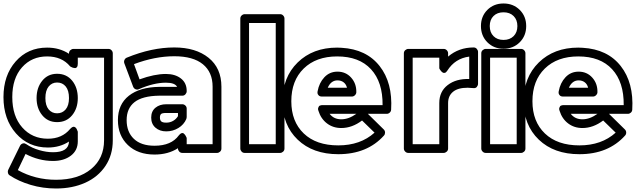

<svg xmlns="http://www.w3.org/2000/svg" viewBox="-32 -848 3630 1096"><path d="M-12.2 -293.9Q-12.2 -418 57.4 -497.1Q127 -576.2 236.8 -576.2Q308.1 -576.2 361.8 -541V-543.9Q361.8 -554.7 369.9 -561.8Q377.9 -568.8 387.2 -568.8H586.9Q597.7 -568.8 604.7 -561Q611.8 -553.2 611.8 -543.9V-46.9Q611.8 36.6 569.8 99.4Q527.8 162.1 454.6 195.1Q381.3 228 288.1 228Q212.4 228 142.8 207.3Q73.2 186.5 22.9 152.8Q15.1 147.9 13.2 137.9Q11.2 127.9 15.1 121.1L82 -15.1Q84.5 -20.5 88.9 -24.4Q93.3 -28.3 101.1 -29.8Q108.9 -31.2 118.2 -24.9Q149.9 -3.4 191.2 8.8Q232.4 21 271 21Q359.9 21 361.8 -40Q309.6 -5.9 241.2 -5.9Q130.4 -5.9 59.1 -86.7Q-12.2 -167.5 -12.2 -293.9ZM38.1 -293.9Q38.1 -184.6 95 -120.4Q151.9 -56.2 241.2 -56.2Q322.3 -56.2 368.2 -111.8Q382.8 -127.4 392.6 -123.8Q402.3 -120.1 407.2 -108.4L412.1 -96.2V-41Q412.1 10.7 372.3 40.8Q332.5 70.8 271 70.8Q189.5 70.8 113.8 30.8L69.8 123Q168.9 178.2 288.1 178.2Q414.1 178.2 488 116.9Q562 55.7 562 -46.9V-519H412.1V-484.9Q412.1 -471.7 407.5 -465.3Q402.8 -459 396.5 -459.2Q390.1 -459.5 383.8 -461.4Q377.4 -463.4 373 -466.3L368.2 -469.2Q321.3 -525.9 236.8 -525.9Q148.9 -525.9 93.5 -463.4Q38.1 -400.9 38.1 -293.9ZM176.8 -288.1Q176.8 -347.2 209 -387Q241.2 -426.8 293.9 -426.8Q347.7 -426.8 379.9 -387.5Q412.1 -348.1 412.1 -288.1Q412.1 -229.5 379.9 -190.2Q347.7 -150.9 293.9 -150.9Q241.2 -150.9 209 -190.2Q176.8 -229.5 176.8 -288.1ZM227.1 -288.1Q227.1 -246.1 245.6 -223.6Q264.2 -201.2 293.9 -201.2Q324.2 -201.2 343 -223.6Q361.8 -246.1 361.8 -288.1Q361.8 -331.5 343.3 -354.2Q324.7 -377 293.9 -377Q264.2 -377 245.6 -354Q227.1 -331.1 227.1 -288.1Z M641.1 -162.1Q641.1 -252.4 703.6 -301.5Q766.1 -350.6 876 -352.1H979Q966.8 -376 915 -376Q845.7 -376 760.7 -338.9Q752 -334.5 742.2 -338.4Q732.4 -342.3 728 -353L677.7 -486.8Q674.3 -496.6 678.5 -505.9Q682.6 -515.1 691.9 -519Q834 -577.1 962.9 -577.1Q1085.4 -577.1 1158.7 -518.1Q1231.9 -459 1231.9 -353V0Q1231.9 10.7 1224.1 17.8Q1216.3 24.9 1207 24.9H1008.8Q998 24.9 991 17.1Q983.9 9.3 983.9 0V-2Q927.7 34.2 850.1 34.2Q754.9 34.2 698 -20Q641.1 -74.2 641.1 -162.1ZM850.1 -16.1Q945.8 -16.1 988.8 -75.2Q996.6 -85.4 1004.2 -87.9Q1011.7 -90.3 1016.8 -85.9Q1022 -81.5 1025.9 -75.9Q1029.8 -70.3 1031.7 -65.4L1033.7 -60.1V-24.9H1181.6V-353Q1181.6 -436 1126 -481.4Q1070.3 -526.9 962.9 -526.9Q852.1 -526.9 732.9 -481.9L764.6 -395Q849.6 -425.8 915 -425.8Q967.8 -425.8 1000.7 -400.1Q1033.7 -374.5 1033.7 -329.1V-327.1Q1033.7 -317.9 1026.6 -309.8Q1019.5 -301.8 1008.8 -301.8H876Q780.8 -300.3 735.8 -264.9Q690.9 -229.5 690.9 -162.1Q690.9 -94.7 732.2 -55.4Q773.4 -16.1 850.1 -16.1ZM917 -252.9H1008.8Q1018.1 -252.9 1025.9 -245.8Q1033.7 -238.8 1033.7 -228V-179.2Q1033.7 -174.8 1031.7 -168.9Q1017.6 -136.2 986.1 -117.2Q954.6 -98.1 917 -98.1Q879.4 -98.1 855.2 -119.4Q831.1 -140.6 831.1 -176.8Q831.1 -212.9 855.2 -232.9Q879.4 -252.9 917 -252.9ZM880.9 -176.8Q880.9 -161.6 888.7 -154.8Q896.5 -147.9 917 -147.9Q939 -147.9 956.5 -158.2Q974.1 -168.5 983.9 -185.1V-203.1H917Q894 -203.1 887.5 -197.3Q880.9 -191.4 880.9 -176.8Z M1339.8 0V-742.2Q1339.8 -752.9 1347.7 -760Q1355.5 -767.1 1364.7 -767.1H1566.9Q1577.6 -767.1 1584.7 -759.3Q1591.8 -751.5 1591.8 -742.2V0Q1591.8 10.7 1584 17.8Q1576.2 24.9 1566.9 24.9H1364.7Q1354 24.9 1346.9 17.1Q1339.8 9.3 1339.8 0ZM1389.6 -24.9H1542V-716.8H1389.6Z M1580.6 -270Q1580.6 -406.7 1667.2 -491.5Q1753.9 -576.2 1892.6 -576.2Q1897 -576.2 1905.5 -575.7Q1914.1 -575.2 1918 -575.2Q2059.6 -566.9 2134.8 -471.2Q2210 -375.5 2200.7 -222.2Q2200.2 -211.9 2192.6 -205.1Q2185.1 -198.2 2175.8 -198.2H2067.9L2158.7 -108.9Q2166 -101.6 2166 -91.3Q2166 -81.1 2159.7 -74.2Q2064 32.2 1898.9 32.2Q1753.9 32.2 1667.2 -50.8Q1580.6 -133.8 1580.6 -270ZM1630.9 -270Q1630.9 -154.3 1701.9 -86.2Q1772.9 -18.1 1898.9 -18.1Q2025.4 -18.1 2106 -90.8L2034.7 -160.2Q1978 -117.2 1916 -117.2Q1869.1 -117.2 1834.5 -143.6Q1799.8 -169.9 1785.6 -215.8Q1781.7 -225.6 1784.2 -231.9Q1786.6 -238.3 1788.8 -241.5Q1791 -244.6 1796.6 -246.1Q1802.2 -247.6 1804.4 -247.8Q1806.6 -248 1809.1 -248H1809.6H2151.9Q2153.3 -379.4 2085.9 -452.6Q2018.6 -525.9 1892.6 -525.9Q1772.5 -525.9 1701.7 -456.8Q1630.9 -387.7 1630.9 -270ZM1780.8 -326.2Q1789.6 -375 1819.6 -407Q1849.6 -439 1894.5 -439Q1941.9 -439 1972.4 -405Q2002.9 -371.1 2002 -321.8Q2002 -312.5 1994.4 -304.7Q1986.8 -296.9 1976.6 -296.9H1805.7Q1793.5 -296.9 1787.4 -303.2Q1781.2 -309.6 1780.5 -315.2Q1779.8 -320.8 1780.8 -326.2ZM1838.9 -347.2H1948.7Q1943.8 -367.2 1929.4 -378.2Q1915 -389.2 1894.5 -389.2Q1857.4 -389.2 1838.9 -347.2ZM1849.6 -198.2Q1873.5 -167 1916 -167Q1958.5 -167 2002 -198.2Z M2273.4 0V-543.9Q2273.4 -554.7 2281.5 -561.8Q2289.6 -568.8 2298.8 -568.8H2500.5Q2511.2 -568.8 2518.6 -561Q2525.9 -553.2 2525.9 -543.9V-524.9Q2586.9 -577.1 2671.9 -577.1Q2682.6 -577.1 2689.7 -569.1Q2696.8 -561 2696.8 -551.8V-370.1Q2696.8 -360.4 2689.9 -351.8Q2683.1 -343.3 2668.5 -345.2Q2646 -347.2 2637.7 -347.2Q2582 -347.2 2554 -324Q2525.9 -300.8 2525.9 -259.8V0Q2525.9 10.7 2517.8 17.8Q2509.8 24.9 2500.5 24.9H2298.8Q2288.1 24.9 2280.8 17.1Q2273.4 9.3 2273.4 0ZM2323.7 -24.9H2475.6V-259.8Q2475.6 -325.7 2523.7 -362.5Q2571.8 -399.4 2646.5 -397V-524.9Q2565.9 -514.6 2521.5 -444.8Q2515.1 -434.6 2508.1 -432.4Q2501 -430.2 2495.4 -433.8Q2489.7 -437.5 2485.1 -442.9Q2480.5 -448.2 2478 -453.1L2475.6 -458V-519H2323.7Z M2750 -606.7Q2713.4 -643.6 2713.4 -699.2Q2713.4 -754.9 2750 -791.5Q2786.6 -828.1 2842.3 -828.1Q2897.9 -828.1 2934.8 -791.5Q2971.7 -754.9 2971.7 -699.2Q2971.7 -643.6 2934.8 -606.7Q2897.9 -569.8 2842.3 -569.8Q2786.6 -569.8 2750 -606.7ZM2715.3 0V-543.9Q2715.3 -554.7 2723.4 -561.8Q2731.4 -568.8 2740.7 -568.8H2942.4Q2953.1 -568.8 2960.2 -561Q2967.3 -553.2 2967.3 -543.9V0Q2967.3 10.7 2959.5 17.8Q2951.7 24.9 2942.4 24.9H2740.7Q2730 24.9 2722.7 17.1Q2715.3 9.3 2715.3 0ZM2921.4 -699.2Q2921.4 -734.9 2899.9 -756.3Q2878.4 -777.8 2842.3 -777.8Q2806.6 -777.8 2785.2 -756.6Q2763.7 -735.4 2763.7 -699.2Q2763.7 -663.1 2785.2 -641.6Q2806.6 -620.1 2842.3 -620.1Q2877.9 -620.1 2899.7 -641.6Q2921.4 -663.1 2921.4 -699.2ZM2765.6 -24.9H2917.5V-519H2765.6Z M2957 -270Q2957 -406.7 3043.7 -491.5Q3130.4 -576.2 3269 -576.2Q3273.4 -576.2 3282 -575.7Q3290.5 -575.2 3294.4 -575.2Q3436 -566.9 3511.2 -471.2Q3586.4 -375.5 3577.1 -222.2Q3576.7 -211.9 3569.1 -205.1Q3561.5 -198.2 3552.2 -198.2H3444.3L3535.2 -108.9Q3542.5 -101.6 3542.5 -91.3Q3542.5 -81.1 3536.1 -74.2Q3440.4 32.2 3275.4 32.2Q3130.4 32.2 3043.7 -50.8Q2957 -133.8 2957 -270ZM3007.3 -270Q3007.3 -154.3 3078.4 -86.2Q3149.4 -18.1 3275.4 -18.1Q3401.9 -18.1 3482.4 -90.8L3411.1 -160.2Q3354.5 -117.2 3292.5 -117.2Q3245.6 -117.2 3210.9 -143.6Q3176.3 -169.9 3162.1 -215.8Q3158.2 -225.6 3160.6 -231.9Q3163.1 -238.3 3165.3 -241.5Q3167.5 -244.6 3173.1 -246.1Q3178.7 -247.6 3180.9 -247.8Q3183.1 -248 3185.5 -248H3186H3528.3Q3529.8 -379.4 3462.4 -452.6Q3395 -525.9 3269 -525.9Q3148.9 -525.9 3078.1 -456.8Q3007.3 -387.7 3007.3 -270ZM3157.2 -326.2Q3166 -375 3196 -407Q3226.1 -439 3271 -439Q3318.4 -439 3348.9 -405Q3379.4 -371.1 3378.4 -321.8Q3378.4 -312.5 3370.8 -304.7Q3363.3 -296.9 3353 -296.9H3182.1Q3169.9 -296.9 3163.8 -303.2Q3157.7 -309.6 3157 -315.2Q3156.2 -320.8 3157.2 -326.2ZM3215.3 -347.2H3325.2Q3320.3 -367.2 3305.9 -378.2Q3291.5 -389.2 3271 -389.2Q3233.9 -389.2 3215.3 -347.2ZM3226.1 -198.2Q3250 -167 3292.5 -167Q3335 -167 3378.4 -198.2Z"/></svg>

Font: Trueno ExtraBold Outline
Style: Regular
Weight: 800
Width: 6
Designer: Julieta Ulanovsky
Foundry: Julieta Ulanovsky
Version: Version 3.001b | FøM Fix